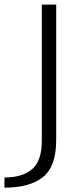

<svg xmlns="http://www.w3.org/2000/svg" viewBox="-98 -612 372 861"><path d="M-78 229.5Q35 229.5 94.5 182.2Q154 135 154 16.5V-591.5H89.5V18.5Q89.5 109.5 45.8 146.8Q2 184 -78 184Z"/></svg>

Font: Anybody SemiExpanded Light
Style: Regular
Weight: 300
Width: 6
Version: Version 1.113;gftools[0.9.25]